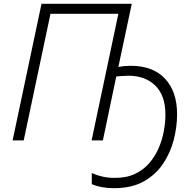

<svg xmlns="http://www.w3.org/2000/svg" viewBox="-20 -734 1020 1004"><path d="M576 250Q509 250 460 229V171Q487 183 516 189.5Q545 196 577 196Q640 197 685.5 175.5Q731 154 761.5 118Q792 82 810.5 38.5Q829 -5 837 -50Q845 -95 845 -134Q845 -235 792 -286.5Q739 -338 652 -338Q634 -338 616.5 -336.5Q599 -335 588 -334L518 0H459L599 -662H244L104 0H46L197 -714H669L599 -384Q631 -390 663 -390Q780 -390 843 -322.5Q906 -255 906 -137Q906 -72 889 -4.5Q872 63 833.5 121Q795 179 732 214.5Q669 250 576 250Z"/></svg>

Font: Noto Sans Light
Style: Italic
Weight: 300
Italic angle: -12°
Designer: Monotype Design Team
Foundry: Monotype Imaging Inc.
Version: Version 2.013; ttfautohint (v1.8.4.7-5d5b)